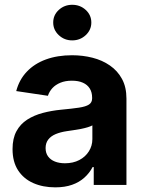

<svg xmlns="http://www.w3.org/2000/svg" viewBox="-20 -784 618 814"><path d="M214.4 10.3Q162.1 10.3 121.1 -7.8Q80.1 -25.9 56.6 -62Q33.2 -98.1 33.2 -151.9Q33.2 -197.3 49.8 -227.8Q66.4 -258.3 95.5 -276.9Q124.5 -295.4 161.4 -305.2Q198.2 -314.9 238.3 -318.8Q285.6 -323.2 314.7 -327.6Q343.8 -332 357.2 -340.8Q370.6 -349.6 370.6 -367.2V-369.6Q370.6 -392.6 360.6 -408.7Q350.6 -424.8 331.5 -433.3Q312.5 -441.9 284.7 -441.9Q256.8 -441.9 236.1 -433.3Q215.3 -424.8 202.1 -410.4Q189 -396 183.1 -377.9L48.8 -397.9Q61.5 -446.3 93.8 -480.2Q126 -514.2 174.8 -532Q223.6 -549.8 285.6 -549.8Q330.6 -549.8 372.1 -539.3Q413.6 -528.8 446 -506.3Q478.5 -483.9 497.3 -449.2Q516.1 -414.6 516.1 -365.7V0H377.4V-75.7H372.6Q359.4 -50.3 337.6 -30.8Q315.9 -11.2 285.4 -0.5Q254.9 10.3 214.4 10.3ZM255.4 -91.8Q290 -91.8 316.2 -105.5Q342.3 -119.1 356.9 -142.6Q371.6 -166 371.6 -194.3V-252.4Q364.7 -248.5 352.1 -244.6Q339.4 -240.7 323.5 -237.5Q307.6 -234.4 292 -232.2Q276.4 -230 263.7 -228Q236.8 -224.1 216.3 -215.6Q195.8 -207 184.6 -192.4Q173.3 -177.7 173.3 -156.2Q173.3 -135.3 183.8 -120.8Q194.3 -106.4 212.9 -99.1Q231.4 -91.8 255.4 -91.8ZM286.1 -612.8Q252.9 -612.8 229.2 -635Q205.6 -657.2 205.6 -688.5Q205.6 -720.2 229.2 -741.9Q252.9 -763.7 286.1 -763.7Q319.8 -763.7 343.5 -741.9Q367.2 -720.2 367.2 -688.5Q367.2 -657.2 343.5 -635Q319.8 -612.8 286.1 -612.8Z"/></svg>

Font: Inter 16pt
Style: Bold
Weight: 700
Version: Version 4.001;git-66647c0bb